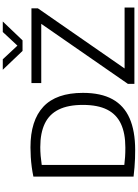

<svg xmlns="http://www.w3.org/2000/svg" viewBox="174 -1160 992 1380"><g transform="rotate(-90 670.0 -470.0)"><path d="M282.5 5.5Q251.5 5.5 221 4.5Q190.5 3.5 158.5 0.8Q126.5 -2 90.5 -6V-726Q123.5 -733 159.2 -737.8Q195 -742.5 231.2 -744.8Q267.5 -747 301 -747Q494 -747 593.2 -654.2Q692.5 -561.5 692.5 -370Q692.5 -240.5 646.8 -157.5Q601 -74.5 509.8 -34.5Q418.5 5.5 282.5 5.5ZM299 -65Q402 -65 470.2 -97Q538.5 -129 572.2 -196.2Q606 -263.5 606 -370.5Q606 -476.5 572.5 -544.2Q539 -612 471.5 -644.2Q404 -676.5 302.5 -676.5Q272.5 -676.5 240.2 -673.8Q208 -671 174.5 -666V-72.5Q202 -69 231.5 -67Q261 -65 299 -65ZM757 0V-46.5L1202.5 -689.5L1207.5 -669.5H763V-740H1300V-693.5L854 -50.5L849.5 -70.5H1306V0ZM994 -804 858.5 -946H934L1042 -830H1022L1130 -946H1205.5L1070 -804Z"/></g></svg>

Font: Encode Sans SemiExpanded
Style: Regular
Weight: 400
Width: 6
Designer: Multiple Designers
Foundry: Impallari Type
Version: Version 3.002